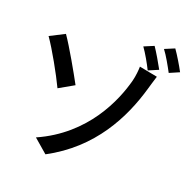

<svg xmlns="http://www.w3.org/2000/svg" viewBox="-156 -1042 1225 1230"><g transform="rotate(20 456.5 -427.0)"><path d="M42 -685C92 -614 171 -472 210 -390L312 -448C276 -515 189 -669 142 -736ZM188 -47 282 34C567 -117 694 -370 756 -587C761 -603 773 -647 783 -677L659 -701C659 -680 655 -635 646 -601C608 -456 495 -183 188 -47ZM635 -830C661 -794 694 -736 714 -695L782 -724C762 -761 726 -823 702 -858ZM765 -860C792 -825 824 -767 846 -726L913 -755C893 -793 857 -853 832 -888Z"/></g></svg>

Font: GenEiGothic-pro-SemiBold
Style: Regular
Weight: 500
Designer: Ryoko NISHIZUKA (kana & ideographs); Paul D. Hunt (Latin, Greek & Cyrillic); Wenlong ZHANG (bopomofo); Sandoll Communica
Foundry: Adobe Systems Incorporated; o_tamon
Version: Version 1.000.140830